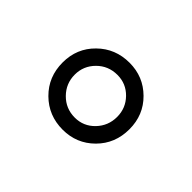

<svg xmlns="http://www.w3.org/2000/svg" viewBox="-55 -725 388 388"><g transform="rotate(-45 139.0 -530.5)"><path d="M234.9 -530.3Q234.9 -490.7 207.5 -463.1Q180.2 -435.5 139.6 -435.5Q98.6 -435.5 71 -463.1Q43.5 -490.7 43.5 -530.3Q43.5 -570.8 71 -598.6Q98.6 -626.5 139.6 -626.5Q180.2 -626.5 207.5 -598.6Q234.9 -570.8 234.9 -530.3ZM200.2 -530.3Q200.2 -556.2 182.4 -574Q164.6 -591.8 139.6 -591.8Q114.3 -591.8 96.2 -574Q78.1 -556.2 78.1 -530.3Q78.1 -505.4 96.2 -488Q114.3 -470.7 139.6 -470.7Q164.6 -470.7 182.4 -488Q200.2 -505.4 200.2 -530.3Z"/></g></svg>

Font: Rohingya Solluk
Style: Regular
Weight: 400
Designer: SIL International
Foundry: SIL International
Version: Version 1.001